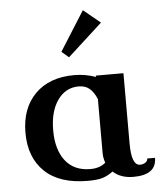

<svg xmlns="http://www.w3.org/2000/svg" viewBox="-53 -772 705 829"><g transform="rotate(-5 300.0 -358.0)"><path d="M43.9 0ZM43.9 0ZM487.8 -439.9V-134.8Q487.8 -40 524.9 -40Q538.1 -40 548.1 -46.6Q558.1 -53.2 558.1 -64H591.8Q591.8 9.8 492.2 9.8Q437.5 9.8 403.8 -21Q381.8 -4.4 359.1 2.7Q336.4 9.8 294.9 9.8Q172.4 9.8 108.2 -51.5Q43.9 -112.8 43.9 -220.2Q43.9 -326.2 105.5 -388.2Q167 -450.2 274.9 -450.2Q323.7 -450.2 368.2 -434.1V-439.9ZM368.2 -337.9Q356 -368.2 337.6 -384Q319.3 -399.9 290 -399.9Q233.4 -399.9 198.7 -351.1Q164.1 -302.2 164.1 -220.2Q164.1 -136.2 201.9 -88.1Q239.7 -40 310.1 -40Q351.1 -40 376 -62Q368.2 -83 368.2 -104ZM229 -528.8ZM229 -528.8ZM336.9 -726.1 410.2 -666 259.8 -528.8 229 -555.2Z"/></g></svg>

Font: Pfennig
Style: Bold
Weight: 700
Version: Version 20120410 ; ttfautohint (v0.8)